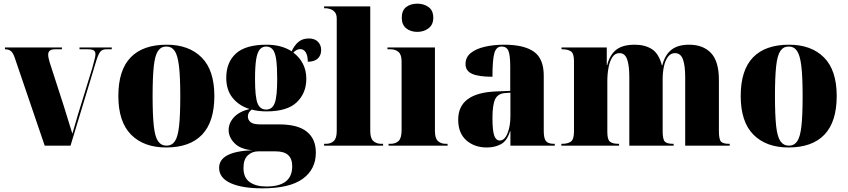

<svg xmlns="http://www.w3.org/2000/svg" viewBox="-20 -795 4626 1048"><path d="M60 -481Q51 -507 39 -516.5Q27 -526 7 -526V-536H318V-526H280Q243 -526 243 -497Q243 -481 251 -455L328 -217Q338 -185 351 -142.5Q364 -100 375 -65Q381 -86 388.5 -111.5Q396 -137 405 -168L483 -421Q491 -452 496 -470.5Q501 -489 501 -498Q501 -514 491.5 -520Q482 -526 458 -526H414V-536H590V-526H560Q540 -526 529 -514.5Q518 -503 506 -465L365 0H224Z M887 10Q765 10 695.5 -60Q626 -130 626 -271Q626 -412 693 -481.5Q760 -551 890 -551Q1011 -551 1080.5 -481.5Q1150 -412 1150 -271Q1150 -130 1083 -60Q1016 10 887 10ZM889 0Q918 0 934.5 -24Q951 -48 957.5 -107Q964 -166 964 -271Q964 -375 957 -434Q950 -493 933.5 -517Q917 -541 888 -541Q859 -541 842.5 -517Q826 -493 819.5 -434Q813 -375 813 -271Q813 -166 819.5 -107Q826 -48 843 -24Q860 0 889 0Z M1412 233Q1301 233 1238.5 204.5Q1176 176 1176 121Q1176 32 1358 25Q1293 20 1260.5 -13Q1228 -46 1228 -85Q1228 -123 1256.5 -154.5Q1285 -186 1342 -200Q1284 -218 1249.5 -261Q1215 -304 1215 -370Q1215 -455 1268 -503Q1321 -551 1435 -551Q1516 -551 1572 -515Q1585 -545 1607.5 -565Q1630 -585 1666 -585Q1698 -585 1715.5 -567Q1733 -549 1733 -522Q1733 -493 1714.5 -475.5Q1696 -458 1660 -458Q1660 -491 1649 -509Q1638 -527 1618 -527Q1600 -527 1581 -508Q1615 -483 1633.5 -446.5Q1652 -410 1652 -365Q1652 -287 1600 -237Q1548 -187 1435 -187Q1389 -187 1354 -197Q1333 -182 1333 -159Q1333 -141 1347.5 -128.5Q1362 -116 1402 -116H1504Q1605 -116 1654.5 -76.5Q1704 -37 1704 38Q1704 129 1632.5 181Q1561 233 1412 233ZM1433 -197Q1466 -197 1479.5 -232.5Q1493 -268 1493 -363Q1493 -432 1487.5 -470.5Q1482 -509 1468.5 -525Q1455 -541 1433 -541Q1411 -541 1397.5 -524.5Q1384 -508 1378 -469.5Q1372 -431 1372 -362Q1372 -267 1385.5 -232Q1399 -197 1433 -197ZM1434 223Q1575 223 1575 113Q1575 72 1553 51.5Q1531 31 1483 31H1391Q1356 31 1332.5 53Q1309 75 1309 122Q1309 175 1343 199Q1377 223 1434 223Z M1749 0V-10H1759Q1785 -10 1801.5 -25Q1818 -40 1818 -80V-693Q1818 -718 1806.5 -730Q1795 -742 1781 -746Q1767 -750 1759 -750H1749V-760H2001V-80Q2001 -40 2018 -25Q2035 -10 2061 -10H2071V0Z M2258 -621Q2221 -621 2197 -640.5Q2173 -660 2173 -698Q2173 -738 2197 -756.5Q2221 -775 2258 -775Q2293 -775 2319 -756.5Q2345 -738 2345 -698Q2345 -660 2319 -640.5Q2293 -621 2258 -621ZM2101 0V-10H2112Q2139 -10 2155.5 -25.5Q2172 -41 2172 -84V-460Q2172 -497 2155 -511.5Q2138 -526 2112 -526H2095V-536H2354V-80Q2354 -40 2370.5 -25Q2387 -10 2413 -10H2423V0Z M2637 10Q2570 10 2525.5 -29Q2481 -68 2481 -142Q2481 -288 2689 -296L2765 -299V-432Q2765 -494 2755 -517.5Q2745 -541 2718 -541Q2689 -541 2678.5 -505.5Q2668 -470 2668 -376Q2593 -376 2557 -392Q2521 -408 2521 -445Q2521 -483 2550 -506Q2579 -529 2627 -540Q2675 -551 2732 -551Q2840 -551 2894 -513Q2948 -475 2948 -382V-80Q2948 -40 2960 -25Q2972 -10 3004 -10H3008V0H2766V-79H2764Q2748 -26 2714.5 -8Q2681 10 2637 10ZM2708 -28Q2734 -28 2750 -67Q2766 -106 2766 -161V-289L2736 -287Q2697 -284 2682.5 -253Q2668 -222 2668 -151Q2668 -83 2677.5 -55.5Q2687 -28 2708 -28Z M3044 0V-10H3048Q3079 -10 3096 -22Q3113 -34 3113 -77V-462Q3113 -503 3096.5 -514.5Q3080 -526 3049 -526H3045V-536H3292V-439H3294Q3308 -495 3343 -523Q3378 -551 3445 -551Q3500 -551 3538 -527Q3576 -503 3593 -438H3595Q3609 -495 3644.5 -523Q3680 -551 3741 -551Q3818 -551 3861 -505.5Q3904 -460 3904 -359V-80Q3904 -34 3915.5 -22Q3927 -10 3959 -10H3963V0H3720V-374Q3720 -438 3707.5 -471.5Q3695 -505 3664 -505Q3641 -505 3626 -485Q3611 -465 3604 -432.5Q3597 -400 3597 -362V-80Q3597 -34 3609 -22Q3621 -10 3653 -10H3657V0H3415V-374Q3415 -438 3403 -471.5Q3391 -505 3361 -505Q3337 -505 3322.5 -483Q3308 -461 3301.5 -426Q3295 -391 3295 -351V-74Q3295 -33 3309.5 -21.5Q3324 -10 3355 -10H3359V0Z M4284 10Q4162 10 4092.5 -60Q4023 -130 4023 -271Q4023 -412 4090 -481.5Q4157 -551 4287 -551Q4408 -551 4477.5 -481.5Q4547 -412 4547 -271Q4547 -130 4480 -60Q4413 10 4284 10ZM4286 0Q4315 0 4331.5 -24Q4348 -48 4354.5 -107Q4361 -166 4361 -271Q4361 -375 4354 -434Q4347 -493 4330.5 -517Q4314 -541 4285 -541Q4256 -541 4239.5 -517Q4223 -493 4216.5 -434Q4210 -375 4210 -271Q4210 -166 4216.5 -107Q4223 -48 4240 -24Q4257 0 4286 0Z"/></svg>

Font: Noto Serif Display SemiCondensed Black
Style: Regular
Weight: 900
Width: 4
Designer: Monotype Design Team
Foundry: Monotype Imaging Inc.
Version: Version 2.009